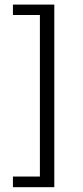

<svg xmlns="http://www.w3.org/2000/svg" viewBox="-20 -754 353 820"><path d="M35.2 45.4H211.9V-734.4H35.2V-689.9H150.4V0H35.2Z"/></svg>

Font: HK Grotesk
Style: Regular
Weight: 400
Designer: Alfredo Marco Pradil and Stefan Peev
Foundry: Hanken Design Co.
Version: Version 1.045;PS 001.045;hotconv 1.0.88;makeotf.lib2.5.64775